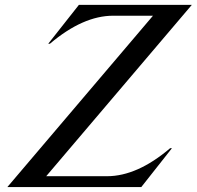

<svg xmlns="http://www.w3.org/2000/svg" viewBox="-20 -757 796 777"><path d="M9.8 0 599.1 -693.4H438Q315.9 -693.4 182.1 -580.1H175.3L299.3 -737.3H756.3L167 -43.9H413.1Q535.2 -43.9 668.5 -157.2H675.8L551.8 0Z"/></svg>

Font: Modern Antiqua
Style: Book Oblique
Weight: 400
Italic angle: -12°
Designer: Wojciech Kalinowski "wmk69" (wmk69@o2.pl)
Foundry: Wojciech Kalinowski "wmk69" (wmk69@o2.pl)
Version: Version 3.1.0; 2021-05-28